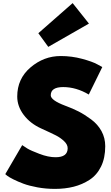

<svg xmlns="http://www.w3.org/2000/svg" viewBox="-20 -1201 718 1237"><path d="M91 -579Q91 -694 177 -767Q263 -840 371 -840Q442 -840 509 -822Q576 -804 608 -786L639 -769L552 -592Q471 -640 387 -640Q307 -640 307 -587Q307 -555 400 -520Q449 -502 487 -482.5Q525 -463 567.5 -431.5Q610 -400 634 -356Q658 -312 658 -259Q658 -183 631 -128Q604 -73 557 -42.5Q510 -12 454.5 2Q399 16 334 16Q275 16 221 6Q167 -4 131 -17.5Q95 -31 67 -45Q39 -59 26 -69L14 -79L123 -266Q135 -257 156.5 -244Q178 -231 234.5 -209.5Q291 -188 338 -188Q416 -188 416 -246Q416 -270 392.5 -292Q369 -314 340.5 -328.5Q312 -343 246 -373Q175 -405 133 -460.5Q91 -516 91 -579ZM227 -987 448 -1181 553 -1049 291 -899Z"/></svg>

Font: Spartan MB
Style: Regular
Weight: 900
Designer: Matt Bailey
Foundry: Matt Bailey
Version: Version 001.001